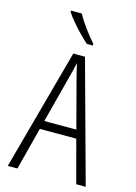

<svg xmlns="http://www.w3.org/2000/svg" viewBox="-139 -1021 777 1094"><g transform="rotate(15 250.0 -474.0)"><path d="M20 0 215 -715H284L480 0H424L357 -251H142L77 0ZM225 -570 155 -301H344L273 -570Q267 -594 260.5 -619Q254 -644 249 -668Q239 -621 225 -570ZM275 -788Q254 -807 228 -833.5Q202 -860 178 -888.5Q154 -917 139 -940V-948H203Q222 -912 253 -870Q284 -828 311 -798V-788Z"/></g></svg>

Font: Noto Sans Mono ExtraCondensed Light
Style: Regular
Weight: 300
Width: 2
Designer: Monotype Design Team
Foundry: Monotype Imaging Inc.
Version: Version 2.014; ttfautohint (v1.8.4.7-5d5b)